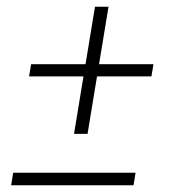

<svg xmlns="http://www.w3.org/2000/svg" viewBox="-20 -548 540 568"><path d="M199 -152 227 -322H66L72 -358H233L261 -528H301L273 -358H434L428 -322H267L239 -152ZM13 0 19 -37H381L375 0Z"/></svg>

Font: Iosevka Curly XLtObl
Style: Regular
Weight: 200
Italic angle: -9°
Monospace: yes
Designer: Belleve Invis
Foundry: Belleve Invis
Version: Version 11.1.0; ttfautohint (v1.8.3)